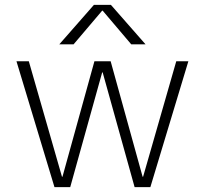

<svg xmlns="http://www.w3.org/2000/svg" viewBox="-20 -773 846 793"><path d="M402 -729 284 -590H225L368 -753H438L581 -590H522L404 -729ZM404 -474H402L270 0H205L48 -520H99L236 -43H238L370 -520H437L569 -43H571L708 -520H758L601 0H536Z"/></svg>

Font: M PLUS 1p Light
Style: Regular
Weight: 300
Version: Version 1.061